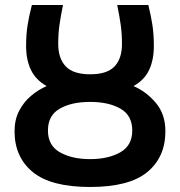

<svg xmlns="http://www.w3.org/2000/svg" viewBox="-20 -725 717 765"><path d="M339 -91Q267 -91 219 -118Q171 -145 171 -205Q171 -265 218 -292Q265 -319 339 -319Q413 -319 460 -292Q507 -265 507 -205Q507 -145 459 -118Q411 -91 339 -91ZM339 20Q495 20 567 -39.5Q639 -99 639 -202Q639 -270 601 -315Q563 -360 512 -382Q555 -406 574 -446Q593 -486 593 -542Q593 -589 587 -627Q581 -665 571 -705H447Q456 -661 461 -626Q466 -591 466 -550Q466 -492 436.5 -460.5Q407 -429 339 -429Q272 -429 242 -460.5Q212 -492 212 -550Q212 -591 217 -626Q222 -661 231 -705H107Q96 -663 90 -625.5Q84 -588 84 -542Q84 -486 103.5 -446Q123 -406 166 -382Q133 -368 103.5 -343Q74 -318 56 -283Q38 -248 38 -202Q38 -99 110.5 -39.5Q183 20 339 20Z"/></svg>

Font: Repo DemiBold
Style: Regular
Weight: 600
Designer: Stefan Peev
Foundry: Context Ltd
Version: Version 1.502